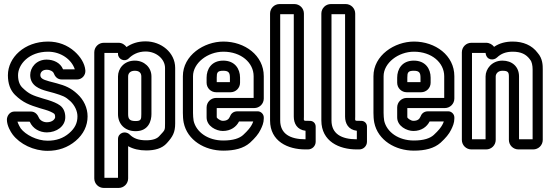

<svg xmlns="http://www.w3.org/2000/svg" viewBox="-20 -712 2717 947"><path d="M349 -370H291C278 -403 243 -418 210 -418C159 -418 129 -379 129 -342C129 -288 178 -272 210 -263L247 -253C289 -240 302 -236 327 -213C349 -192 362 -164 362 -138C362 -106 350 -80 321 -55C292 -30 257 -18 215 -18C162 -18 106 -47 82 -79C80 -81 70 -100 66 -112H125C126 -111 127 -111 127 -111C142 -77 176 -59 211 -59C259 -59 302 -89 302 -134C302 -156 295 -178 276 -192C261 -203 241 -211 216 -219L192 -226C140 -242 124 -247 90 -280C78 -292 69 -311 69 -341C69 -394 122 -457 217 -457C280 -457 333 -419 349 -370ZM211 -109C191 -109 176 -121 172 -131C166 -145 155 -162 131 -162H52C26 -162 14 -138 14 -122C14 -92 33 -61 42 -49C78 -1 146 32 215 32C267 32 314 16 353 -17C392 -50 412 -92 412 -138C412 -180 393 -220 361 -249C330 -278 301 -290 260 -301L222 -311C188 -320 179 -328 179 -342C179 -353 187 -368 210 -368C229 -368 241 -359 244 -353C251 -335 262 -320 285 -320H360C385 -320 403 -342 401 -365C398 -400 376 -433 348 -458C312 -490 267 -507 217 -507C100 -507 19 -428 19 -341C19 -301 30 -268 54 -244C94 -205 126 -194 178 -178L202 -171C223 -165 239 -157 246 -152C249 -150 252 -146 252 -134C252 -127 241 -109 211 -109Z M562 -446C562 -420 595 -404 615 -424C632 -441 659 -458 698 -458C753 -458 794 -419 794 -377V-103C794 -67 794 -72 765 -40C755 -29 736 -20 701 -20C662 -20 638 -30 619 -49C598 -69 562 -57 562 -26V165H495V-451H562ZM565 -501H492C466 -501 445 -480 445 -454V168C445 194 466 215 492 215H565C591 215 612 194 612 168V9C637 23 667 30 701 30C742 30 779 21 803 -6C832 -38 844 -59 844 -103V-377C844 -453 775 -508 698 -508C659 -508 629 -497 604 -480C596 -491 582 -501 565 -501ZM645 -413C592 -413 562 -374 562 -335V-149C562 -101 595 -65 649 -65C714 -65 727 -118 727 -149V-335C727 -380 691 -413 645 -413ZM645 -363C667 -363 677 -352 677 -335V-149C677 -124 676 -115 649 -115C619 -115 612 -125 612 -149V-335C612 -348 620 -363 645 -363Z M999 -182V-133C999 -90 1046 -66 1079 -66C1119 -66 1146 -87 1159 -113H1229C1227 -107 1225 -102 1221 -95C1215 -84 1203 -68 1179 -46C1161 -30 1131 -19 1081 -19C1006 -19 948 -60 935 -116C933 -129 932 -142 932 -155V-336C932 -401 1004 -457 1082 -457C1169 -457 1231 -403 1231 -336V-229H1046C1020 -229 999 -208 999 -182ZM1281 -226V-336C1281 -439 1187 -507 1082 -507C986 -507 882 -439 882 -336V-155C882 -140 883 -122 886 -107C904 -20 990 31 1081 31C1137 31 1181 20 1213 -8C1238 -31 1255 -51 1265 -72C1273 -88 1281 -106 1281 -127V-133C1281 -149 1267 -163 1251 -163H1152C1130 -163 1119 -151 1113 -135C1109 -126 1101 -116 1079 -116C1066 -116 1050 -129 1049 -133V-179H1234C1260 -179 1281 -200 1281 -226ZM1046 -257H1117C1143 -257 1164 -278 1164 -304V-329C1164 -373 1138 -413 1081 -413C1022 -413 999 -370 999 -329V-304C999 -278 1020 -257 1046 -257ZM1081 -363C1108 -363 1114 -353 1114 -329V-307H1049V-329C1049 -354 1052 -363 1081 -363Z M1486 -25C1411 -25 1362 -52 1362 -118V-642H1429V-137C1429 -103 1445 -72 1487 -67V-25ZM1432 -692H1359C1333 -692 1312 -671 1312 -645V-118C1312 -14 1401 25 1486 25H1499C1520 25 1537 8 1537 -13V-87C1537 -104 1525 -116 1508 -116H1503C1474 -116 1479 -115 1479 -137V-645C1479 -671 1458 -692 1432 -692Z M1739 -25C1664 -25 1615 -52 1615 -118V-642H1682V-137C1682 -103 1698 -72 1740 -67V-25ZM1685 -692H1612C1586 -692 1565 -671 1565 -645V-118C1565 -14 1654 25 1739 25H1752C1773 25 1790 8 1790 -13V-87C1790 -104 1778 -116 1761 -116H1756C1727 -116 1732 -115 1732 -137V-645C1732 -671 1711 -692 1685 -692Z M1939 -182V-133C1939 -90 1986 -66 2019 -66C2059 -66 2086 -87 2099 -113H2169C2167 -107 2165 -102 2161 -95C2155 -84 2143 -68 2119 -46C2101 -30 2071 -19 2021 -19C1946 -19 1888 -60 1875 -116C1873 -129 1872 -142 1872 -155V-336C1872 -401 1944 -457 2022 -457C2109 -457 2171 -403 2171 -336V-229H1986C1960 -229 1939 -208 1939 -182ZM2221 -226V-336C2221 -439 2127 -507 2022 -507C1926 -507 1822 -439 1822 -336V-155C1822 -140 1823 -122 1826 -107C1844 -20 1930 31 2021 31C2077 31 2121 20 2153 -8C2178 -31 2195 -51 2205 -72C2213 -88 2221 -106 2221 -127V-133C2221 -149 2207 -163 2191 -163H2092C2070 -163 2059 -151 2053 -135C2049 -126 2041 -116 2019 -116C2006 -116 1990 -129 1989 -133V-179H2174C2200 -179 2221 -200 2221 -226ZM1986 -257H2057C2083 -257 2104 -278 2104 -304V-329C2104 -373 2078 -413 2021 -413C1962 -413 1939 -370 1939 -329V-304C1939 -278 1960 -257 1986 -257ZM2021 -363C2048 -363 2054 -353 2054 -329V-307H1989V-329C1989 -354 1992 -363 2021 -363Z M2595 -417C2603 -409 2607 -388 2607 -370V-25H2540V-335C2540 -384 2505 -413 2458 -413C2406 -413 2375 -372 2375 -335V-25H2308V-451H2375C2379 -414 2415 -412 2432 -429C2451 -447 2475 -457 2509 -457C2550 -457 2575 -444 2593 -420C2594 -419 2594 -418 2595 -417ZM2378 -501H2305C2279 -501 2258 -480 2258 -454V-22C2258 4 2279 25 2305 25H2378C2404 25 2425 4 2425 -22V-335C2425 -346 2434 -363 2458 -363C2485 -363 2490 -356 2490 -335V-22C2490 4 2511 25 2537 25H2610C2636 25 2657 4 2657 -22V-370C2657 -389 2657 -423 2632 -451C2604 -489 2560 -507 2509 -507C2474 -507 2443 -499 2417 -481C2409 -492 2394 -501 2378 -501Z"/></svg>

Font: DIN Rundschrift
Style: BreitKont
Weight: 400
Width: 7
Version: Version 1.027